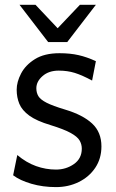

<svg xmlns="http://www.w3.org/2000/svg" viewBox="-20 -763 478 792"><path d="M210.9 8.8Q156.7 8.8 109.6 -4.9Q62.5 -18.6 34.2 -40L51.3 -123.5Q88.4 -92.3 128.7 -77.9Q168.9 -63.5 210.9 -63.5Q252.4 -63.5 284.9 -86.2Q317.4 -108.9 317.4 -149.9Q317.4 -168 308.3 -183.6Q299.3 -199.2 271.5 -214.6Q243.7 -230 188 -247.1Q130.9 -264.2 100.8 -286.1Q70.8 -308.1 59.8 -334.7Q48.8 -361.3 48.8 -393.1Q48.8 -424.8 66.9 -459.7Q85 -494.6 124 -519Q163.1 -543.5 225.6 -543.5Q269.5 -543.5 304 -535.6Q338.4 -527.8 375.5 -510.7L359.9 -430.7Q319.3 -452.6 288.8 -462.2Q258.3 -471.7 222.2 -471.7Q181.2 -471.7 155.5 -449.2Q129.9 -426.8 129.9 -398.9Q129.9 -380.4 138.4 -366.2Q147 -352.1 172.4 -339.1Q197.8 -326.2 248.5 -311Q321.8 -289.1 360.1 -253.4Q398.4 -217.8 398.4 -159.2Q398.4 -108.9 373 -71Q347.7 -33.2 304.9 -12.2Q262.2 8.8 210.9 8.8ZM178.7 -589.4 60.5 -743.2H126.5L217.8 -646.5L309.6 -743.2H375.5L257.3 -589.4Z"/></svg>

Font: Harmattan Medium
Style: Regular
Weight: 500
Designer: George W. Nuss III and SIL International
Foundry: SIL International
Version: Version 4.000